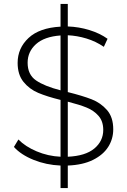

<svg xmlns="http://www.w3.org/2000/svg" viewBox="-20 -840 649 980"><path d="M326 5V120H289V5Q216 2 151.5 -24Q87 -50 51 -90L74 -128Q109 -92 167 -67.5Q225 -43 289 -40V-330Q220 -347 175 -366Q130 -385 100 -422Q70 -459 70 -519Q70 -594 125.5 -646Q181 -698 289 -704V-820H326V-705Q383 -703 436.5 -686.5Q490 -670 529 -642L510 -601Q469 -629 421 -643.5Q373 -658 326 -660V-370Q402 -351 448 -333Q494 -315 526 -278.5Q558 -242 558 -180Q558 -131 532.5 -90.5Q507 -50 455 -24Q403 2 326 5ZM289 -379V-659Q206 -653 163.5 -614.5Q121 -576 121 -520Q121 -459 164 -429.5Q207 -400 289 -379ZM507 -177Q507 -221 483 -248.5Q459 -276 422 -291Q385 -306 326 -321V-40Q416 -44 461.5 -82Q507 -120 507 -177Z"/></svg>

Font: Idrija Light
Style: Regular
Weight: 300
Designer: Julieta Ulanovsky
Foundry: Julieta Ulanovsky
Version: Version 7.200